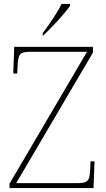

<svg xmlns="http://www.w3.org/2000/svg" viewBox="-20 -951 538 971"><path d="M28 0V-22L420 -689H130Q91 -689 81 -675Q71 -661 69 -620L67 -579H47L52 -714H450V-685L62 -25H375Q401 -25 413.5 -31Q426 -37 430.5 -51.5Q435 -66 436 -93L438 -135H458L453 0ZM196 -784Q211 -803 229 -829Q247 -855 264 -882Q281 -909 291 -931H334V-921Q325 -908 308.5 -888Q292 -868 272 -846Q252 -824 232.5 -804.5Q213 -785 198 -771H196Z"/></svg>

Font: Noto Serif Hebrew Thin
Style: Regular
Weight: 250
Version: Version 2.003